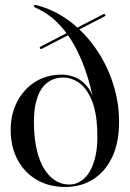

<svg xmlns="http://www.w3.org/2000/svg" viewBox="-20 -751 528 782"><path d="M465 -254.5Q465 -170 436.8 -110.8Q408.5 -51.5 359.2 -20.5Q310 10.5 246 10.5Q179.5 10.5 129.5 -18.8Q79.5 -48 51.5 -100.5Q23.5 -153 23.5 -222Q23.5 -286 50 -337Q76.5 -388 123.2 -417.5Q170 -447 231.5 -447Q264 -447 292.5 -433.2Q321 -419.5 341.2 -390.5Q361.5 -361.5 370 -314.5L365 -320.5Q344 -433 308.5 -514Q273 -595 226.2 -646Q179.5 -697 124.5 -719.5Q121 -721.5 119.5 -723.2Q118 -725 118.5 -727.5Q119.5 -730 122 -730.8Q124.5 -731.5 128.5 -730Q202 -711 263.5 -664.8Q325 -618.5 370.2 -553.2Q415.5 -488 440.2 -411.2Q465 -334.5 465 -254.5ZM119 -220.5Q122.5 -152.5 141.2 -102.5Q160 -52.5 192 -25.5Q224 1.5 265.5 0.5Q297.5 -0.5 324 -25.2Q350.5 -50 365 -99.8Q379.5 -149.5 376 -225Q372.5 -298.5 352.8 -344.8Q333 -391 302.8 -413Q272.5 -435 237 -435Q198 -435 170 -412.2Q142 -389.5 128.5 -342Q115 -294.5 119 -220.5ZM142.5 -554Q141.5 -556 142 -558Q142.5 -560 145 -561L401.5 -693.5Q404 -694.5 405.8 -693.8Q407.5 -693 408.5 -691.5Q411.5 -687 406.5 -684.5L149.5 -552Q147.5 -551 145.5 -551.8Q143.5 -552.5 142.5 -554Z"/></svg>

Font: Fraunces 96pt
Style: Regular
Weight: 400
Version: Version 1.000;[b76b70a41]